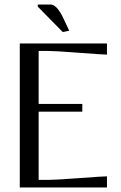

<svg xmlns="http://www.w3.org/2000/svg" viewBox="-20 -824 531 844"><path d="M146 -794.9V-804.2H202.1Q230 -804.2 258.8 -743.2L284.2 -689L255.9 -683.1ZM66.9 -632.8H450.2V-584Q431.6 -584 327.4 -592Q223.1 -600.1 190.9 -600.1H149.9V-367.2H341.8V-333H149.9V-33.2H190.9Q223.1 -33.2 327.4 -41Q431.6 -48.8 450.2 -48.8V0H66.9Z"/></svg>

Font: Resagokr
Style: Regular
Weight: 500
Designer: gluk
Foundry: gluk
Version: Version 0.95